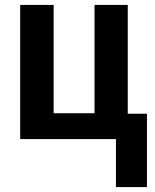

<svg xmlns="http://www.w3.org/2000/svg" viewBox="-20 -565 630 780"><path d="M577 195V-103H499V-545H364V-105H198V-545H62V0H451V195Z"/></svg>

Font: Noto Sans Display SemiCondensed
Style: Bold
Weight: 700
Width: 4
Designer: Monotype Design Team
Foundry: Monotype Imaging Inc.
Version: Version 1.900